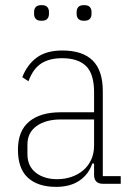

<svg xmlns="http://www.w3.org/2000/svg" viewBox="-20 -717 512 749"><path d="M382 0Q347 0 347 -35V-79H340Q326 -37 290 -12.5Q254 12 199 12Q128 12 89 -23.5Q50 -59 50 -133Q50 -206 93.5 -242.5Q137 -279 217 -279H347V-357Q347 -429 315.5 -459.5Q284 -490 222 -490Q173 -490 141 -469.5Q109 -449 91 -400L67 -416Q86 -465 123.5 -492.5Q161 -520 223 -520Q302 -520 341.5 -481Q381 -442 381 -361V-30H451V0ZM203 -18Q233 -18 259 -27Q285 -36 304.5 -52.5Q324 -69 335.5 -93.5Q347 -118 347 -150V-251H217Q159 -251 123 -225.5Q87 -200 87 -153V-116Q87 -69 119.5 -43.5Q152 -18 203 -18ZM142 -636Q126 -636 119.5 -643.5Q113 -651 113 -662V-671Q113 -682 119.5 -689.5Q126 -697 142 -697Q158 -697 164.5 -689.5Q171 -682 171 -671V-662Q171 -651 164.5 -643.5Q158 -636 142 -636ZM308 -636Q292 -636 285.5 -643.5Q279 -651 279 -662V-671Q279 -682 285.5 -689.5Q292 -697 308 -697Q324 -697 330.5 -689.5Q337 -682 337 -671V-662Q337 -651 330.5 -643.5Q324 -636 308 -636Z"/></svg>

Font: IBM Plex Sans Cond ExtLt
Style: Regular
Weight: 200
Width: 3
Designer: Mike Abbink, Paul van der Laan, Pieter van Rosmalen
Foundry: Bold Monday
Version: Version 1.3